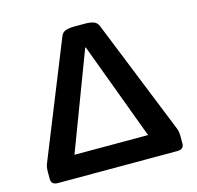

<svg xmlns="http://www.w3.org/2000/svg" viewBox="-103 -810 941 917"><g transform="rotate(-15 367.5 -351.0)"><path d="M73 0Q40 0 40 -29V-63Q40 -79 42 -88.5Q44 -98 49 -110L275 -672Q282 -690 298.5 -696Q315 -702 343 -702H393Q421 -702 437.5 -696Q454 -690 461 -672L687 -110Q692 -98 694 -88.5Q696 -79 696 -63V-29Q696 0 663 0ZM366 -591 184 -110H548L369 -591Z"/></g></svg>

Font: Asap Expanded SemiBold
Style: Regular
Weight: 600
Width: 7
Designer: Pablo Cosgaya
Foundry: Omnibus-Type
Version: Version 3.001; ttfautohint (v1.8.4.7-5d5b)